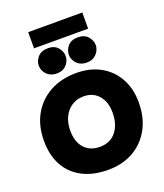

<svg xmlns="http://www.w3.org/2000/svg" viewBox="-194 -1238 1174 1374"><g transform="rotate(-20 393.0 -551.0)"><path d="M396 10Q281 11 198 -31Q115 -73 71 -152Q27 -231 27 -342Q27 -456 75 -541Q123 -626 209 -673Q295 -720 410 -720Q515 -720 593.5 -676Q672 -632 715.5 -553.5Q759 -475 759 -369Q759 -257 713.5 -172Q668 -87 586 -39Q504 9 396 10ZM391 -165Q468 -165 513 -219.5Q558 -274 558 -365Q558 -447 515.5 -496Q473 -545 402 -545Q350 -545 311 -519.5Q272 -494 250.5 -449.5Q229 -405 229 -347Q229 -261 272 -213Q315 -165 391 -165ZM187 -989V-1112H599V-989ZM280 -764Q246 -764 223 -778.5Q200 -793 188 -815.5Q176 -838 176 -860Q176 -896 202.5 -926Q229 -956 280 -956Q329 -956 355 -926Q381 -896 381 -860Q381 -838 369.5 -815.5Q358 -793 335.5 -778.5Q313 -764 280 -764ZM508 -764Q474 -764 451 -778.5Q428 -793 416.5 -815.5Q405 -838 405 -860Q405 -896 431 -926Q457 -956 508 -956Q557 -956 583.5 -926Q610 -896 610 -860Q610 -838 598 -815.5Q586 -793 563.5 -778.5Q541 -764 508 -764Z"/></g></svg>

Font: Livvic Black
Style: Regular
Weight: 900
Designer: Jacques Le Bailly, Baron von Fonthausen
Version: Version 1.001; ttfautohint (v1.8.2)